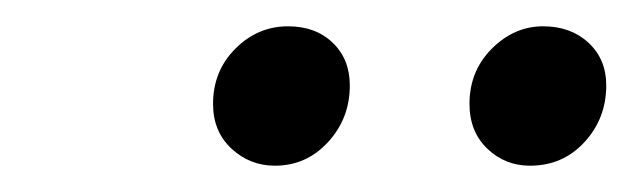

<svg xmlns="http://www.w3.org/2000/svg" viewBox="-20 -752 481 146"><path d="M189 -626Q170 -626 156 -639Q142 -652 142 -673Q142 -698 159 -715Q176 -732 199 -732Q220 -732 233 -719.5Q246 -707 246 -687Q246 -662 229.5 -644Q213 -626 189 -626ZM383 -626Q364 -626 350.5 -639Q337 -652 337 -673Q337 -698 354 -715Q371 -732 393 -732Q414 -732 427.5 -719.5Q441 -707 441 -687Q441 -662 424.5 -644Q408 -626 383 -626Z"/></svg>

Font: Source Serif 4 SmText
Style: Italic
Weight: 400
Italic angle: -12°
Designer: Frank Grießhammer
Foundry: Adobe
Version: Version 4.005;hotconv 1.1.0;makeotfexe 2.6.0